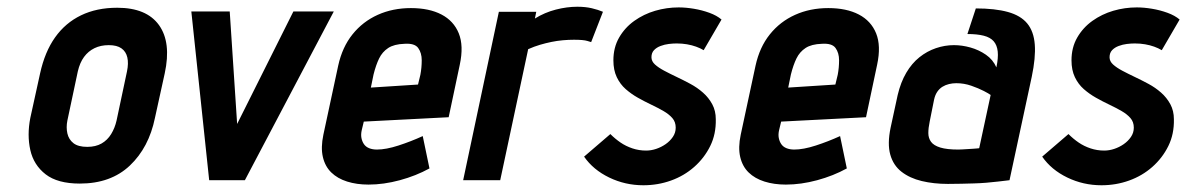

<svg xmlns="http://www.w3.org/2000/svg" viewBox="-20 -535 3522 570"><path d="M440 -185 469 -317Q489 -409 452 -460.5Q415 -512 328 -512Q267 -512 220.5 -489.5Q174 -467 143.5 -424Q113 -381 99 -317L70 -185Q60 -134 70 -89.5Q80 -45 115.5 -17.5Q151 10 217 10Q309 10 365.5 -43.5Q422 -97 440 -185ZM357 -323 326 -177Q321 -155 310 -137Q299 -119 281.5 -109Q264 -99 239 -99Q212 -99 198 -110Q184 -121 180 -139Q176 -157 180 -177L211 -323Q217 -349 229.5 -366Q242 -383 260.5 -392Q279 -401 303 -401Q327 -401 340.5 -391.5Q354 -382 358 -364.5Q362 -347 357 -323Z M548 -501 601 0H707L971 -501H851L684 -167L662 -501Z M1054 -149 1060 -174 1312 -187 1345 -343Q1357 -399 1342 -436Q1327 -473 1290.5 -492Q1254 -511 1200 -511Q1146 -511 1101.5 -491Q1057 -471 1026.5 -433Q996 -395 984 -340L940 -135Q932 -97 938.5 -69Q945 -41 963.5 -23Q982 -5 1010.5 4Q1039 13 1074 13Q1119 13 1167 0Q1215 -13 1255 -35L1235 -131Q1200 -115 1163 -103Q1126 -91 1099 -91Q1086 -91 1076 -95Q1066 -99 1060.5 -107Q1055 -115 1053 -125.5Q1051 -136 1054 -149ZM1228 -313 1221 -284 1081 -275 1089 -314Q1096 -342 1105.5 -361.5Q1115 -381 1132.5 -392.5Q1150 -404 1181 -405Q1211 -407 1221.5 -392.5Q1232 -378 1232 -356Q1232 -334 1228 -313Z M1735 -410 1770 -500Q1756 -506 1737 -510.5Q1718 -515 1694 -515Q1663 -515 1630 -506.5Q1597 -498 1568 -480L1572 -500H1461L1355 0H1465L1548 -389Q1566 -397 1583 -402Q1600 -407 1617 -410.5Q1634 -414 1651 -415.5Q1668 -417 1684 -417Q1712 -417 1723.5 -413.5Q1735 -410 1735 -410Z M2069 -386 2122 -477Q2108 -489 2086 -497Q2064 -505 2040 -509Q2016 -513 1995 -513Q1959 -513 1925 -503Q1891 -493 1863 -473Q1835 -453 1818 -423.5Q1801 -394 1801 -356Q1801 -327 1811 -306Q1821 -285 1837.5 -270.5Q1854 -256 1873.5 -245Q1893 -234 1913 -224.5Q1933 -215 1949.5 -205.5Q1966 -196 1976 -184.5Q1986 -173 1986 -156Q1986 -141 1977.5 -128.5Q1969 -116 1956 -107Q1943 -98 1928 -93Q1913 -88 1898 -88Q1877 -88 1857.5 -94.5Q1838 -101 1822 -112Q1806 -123 1792 -137L1714 -70Q1741 -31 1788.5 -8Q1836 15 1890 15Q1933 15 1972 1Q2011 -13 2041 -39.5Q2071 -66 2088.5 -101.5Q2106 -137 2105 -181Q2105 -206 2094.5 -225.5Q2084 -245 2067 -260Q2050 -275 2029.5 -286Q2009 -297 1989 -306.5Q1969 -316 1952 -325Q1935 -334 1924.5 -343.5Q1914 -353 1914 -365Q1914 -378 1921.5 -386Q1929 -394 1941 -398.5Q1953 -403 1965.5 -404.5Q1978 -406 1989 -406Q2005 -406 2019.5 -403.5Q2034 -401 2046.5 -396.5Q2059 -392 2069 -386Z M2293 -149 2299 -174 2551 -187 2584 -343Q2596 -399 2581 -436Q2566 -473 2529.5 -492Q2493 -511 2439 -511Q2385 -511 2340.5 -491Q2296 -471 2265.5 -433Q2235 -395 2223 -340L2179 -135Q2171 -97 2177.5 -69Q2184 -41 2202.5 -23Q2221 -5 2249.5 4Q2278 13 2313 13Q2358 13 2406 0Q2454 -13 2494 -35L2474 -131Q2439 -115 2402 -103Q2365 -91 2338 -91Q2325 -91 2315 -95Q2305 -99 2299.5 -107Q2294 -115 2292 -125.5Q2290 -136 2293 -149ZM2467 -313 2460 -284 2320 -275 2328 -314Q2335 -342 2344.5 -361.5Q2354 -381 2371.5 -392.5Q2389 -404 2420 -405Q2450 -407 2460.5 -392.5Q2471 -378 2471 -356Q2471 -334 2467 -313Z M2938 -335Q2928 -358 2907 -372.5Q2886 -387 2861 -394Q2836 -401 2812 -401Q2785 -401 2758.5 -392Q2732 -383 2709.5 -365Q2687 -347 2670.5 -319Q2654 -291 2645 -253L2624 -156Q2614 -108 2623 -76Q2632 -44 2656.5 -25Q2681 -6 2716.5 2.5Q2752 11 2794 11Q2814 11 2833.5 10.5Q2853 10 2871.5 9.5Q2890 9 2908 7.5Q2926 6 2943 4Q2960 2 2977 0L3043 -307Q3055 -364 3052 -403Q3049 -442 3029.5 -465.5Q3010 -489 2972 -499.5Q2934 -510 2877 -510L2852 -434Q2881 -434 2900.5 -429Q2920 -424 2930 -412.5Q2940 -401 2942 -382Q2944 -363 2938 -335ZM2921 -253 2887 -95Q2887 -95 2882.5 -94.5Q2878 -94 2870.5 -93.5Q2863 -93 2854.5 -92.5Q2846 -92 2838 -91.5Q2830 -91 2825 -91Q2791 -91 2771.5 -97Q2752 -103 2744 -114Q2736 -125 2736 -140Q2736 -155 2740 -174L2753 -239Q2756 -253 2762.5 -262.5Q2769 -272 2778 -277.5Q2787 -283 2797.5 -285.5Q2808 -288 2819 -288Q2842 -288 2863.5 -280.5Q2885 -273 2900.5 -265Q2916 -257 2921 -253Z M3429 -386 3482 -477Q3468 -489 3446 -497Q3424 -505 3400 -509Q3376 -513 3355 -513Q3319 -513 3285 -503Q3251 -493 3223 -473Q3195 -453 3178 -423.5Q3161 -394 3161 -356Q3161 -327 3171 -306Q3181 -285 3197.5 -270.5Q3214 -256 3233.5 -245Q3253 -234 3273 -224.5Q3293 -215 3309.5 -205.5Q3326 -196 3336 -184.5Q3346 -173 3346 -156Q3346 -141 3337.5 -128.5Q3329 -116 3316 -107Q3303 -98 3288 -93Q3273 -88 3258 -88Q3237 -88 3217.5 -94.5Q3198 -101 3182 -112Q3166 -123 3152 -137L3074 -70Q3101 -31 3148.5 -8Q3196 15 3250 15Q3293 15 3332 1Q3371 -13 3401 -39.5Q3431 -66 3448.5 -101.5Q3466 -137 3465 -181Q3465 -206 3454.5 -225.5Q3444 -245 3427 -260Q3410 -275 3389.5 -286Q3369 -297 3349 -306.5Q3329 -316 3312 -325Q3295 -334 3284.5 -343.5Q3274 -353 3274 -365Q3274 -378 3281.5 -386Q3289 -394 3301 -398.5Q3313 -403 3325.5 -404.5Q3338 -406 3349 -406Q3365 -406 3379.5 -403.5Q3394 -401 3406.5 -396.5Q3419 -392 3429 -386Z"/></svg>

Font: Advent Pro
Style: Italic
Weight: 400
Italic angle: -12°
Designer: VivaRado, Andreas Kalpakidis
Foundry: VivaRado, Andreas Kalpakidis
Version: Version 3.000